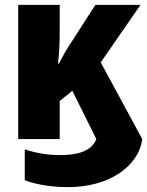

<svg xmlns="http://www.w3.org/2000/svg" viewBox="-20 -573 606 791"><path d="M260 198C429 198 551 113 566 0L395 -316L559 -553H373L270 -393C253 -368 236 -337 223 -311H219C224 -352 226 -398 226 -451V-553H55V0H226V-157L278 -199L377 0C357 51 297 66 228 66C169 66 119 55 82 42V169C109 181 175 198 260 198Z"/></svg>

Font: Noto Sans Condensed Black
Style: Regular
Weight: 900
Width: 3
Designer: Monotype Design Team
Foundry: Monotype Imaging Inc.
Version: Version 2.013